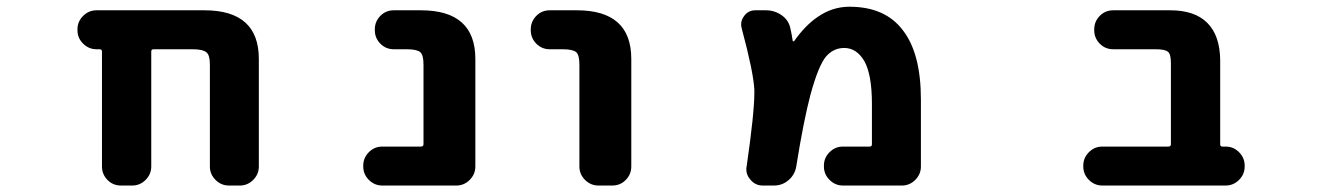

<svg xmlns="http://www.w3.org/2000/svg" viewBox="-20 -580 4040 582"><path d="M673.8 -17.6Q650.4 -17.6 633.3 -34.7Q616.2 -51.8 616.2 -75.2V-384.8Q616.2 -412.1 606.4 -420.9Q594.7 -430.7 564.5 -430.7H445.3Q438.5 -430.7 438.5 -423.8V-75.2Q438.5 -51.8 421.4 -34.7Q404.3 -17.6 380.9 -17.6H346.7Q322.3 -17.6 305.7 -34.7Q289.1 -51.8 289.1 -75.2V-423.8Q289.1 -430.7 281.2 -430.7H272.5Q249 -430.7 231.9 -447.8Q214.8 -464.8 214.8 -488.3V-491.2Q214.8 -514.6 231.9 -531.7Q249 -548.8 272.5 -548.8H599.6Q764.6 -548.8 764.6 -401.4V-75.2Q764.6 -51.8 747.6 -34.7Q730.5 -17.6 707 -17.6Z M1138.7 -17.6Q1115.2 -17.6 1098.1 -34.7Q1081.1 -51.8 1081.1 -75.2V-78.1Q1081.1 -101.6 1098.1 -118.7Q1115.2 -135.7 1138.7 -135.7H1255.9Q1263.7 -135.7 1263.7 -142.6V-384.8Q1263.7 -413.1 1253.9 -421.9Q1243.2 -430.7 1212.9 -430.7H1173.8Q1149.4 -430.7 1132.8 -447.8Q1116.2 -464.8 1116.2 -488.3V-491.2Q1116.2 -514.6 1132.8 -531.7Q1149.4 -548.8 1173.8 -548.8H1255.9Q1420.9 -548.8 1420.9 -401.4V-75.2Q1420.9 -51.8 1403.8 -34.7Q1386.7 -17.6 1363.3 -17.6Z M1793.9 -17.6Q1770.5 -17.6 1753.4 -34.7Q1736.3 -51.8 1736.3 -75.2V-384.8Q1736.3 -413.1 1726.6 -421.9Q1715.8 -430.7 1685.5 -430.7H1646.5Q1622.1 -430.7 1605.5 -447.8Q1588.9 -464.8 1588.9 -488.3V-491.2Q1588.9 -514.6 1605.5 -531.7Q1622.1 -548.8 1646.5 -548.8H1728.5Q1893.6 -548.8 1893.6 -401.4V-75.2Q1893.6 -51.8 1877 -34.7Q1860.4 -17.6 1835.9 -17.6Z M2535.2 -17.6Q2511.7 -17.6 2494.6 -34.7Q2477.5 -51.8 2477.5 -75.2V-78.1Q2477.5 -101.6 2494.6 -118.7Q2511.7 -135.7 2535.2 -135.7H2616.2Q2623 -135.7 2623 -142.6V-265.6Q2623 -354.5 2599.6 -395.5Q2576.2 -434.6 2539.1 -434.6Q2506.8 -434.6 2484.4 -409.2Q2460.9 -381.8 2436.5 -292Q2416 -214.8 2393.6 -75.2Q2389.6 -50.8 2370.6 -34.2Q2351.6 -17.6 2326.2 -17.6H2292Q2269.5 -17.6 2254.9 -35.2Q2242.2 -48.8 2242.2 -67.4Q2242.2 -71.3 2243.2 -75.2Q2266.6 -237.3 2266.6 -297.9Q2266.6 -303.7 2266.6 -308.6Q2263.7 -362.3 2228.5 -493.2Q2226.6 -500 2226.6 -505.9Q2226.6 -519.5 2235.4 -531.2Q2248 -548.8 2269.5 -548.8H2301.8Q2328.1 -548.8 2349.6 -533.7Q2371.1 -518.6 2376 -493.2Q2379.9 -476.6 2382.8 -457Q2382.8 -455.1 2384.8 -454.6Q2386.7 -454.1 2387.7 -456.1Q2420.9 -502.9 2458 -528.3Q2502.9 -559.6 2554.7 -559.6Q2663.1 -559.6 2716.8 -488.3Q2771.5 -418 2771.5 -278.3V-75.2Q2771.5 -51.8 2754.4 -34.7Q2737.3 -17.6 2713.9 -17.6Z M3321.3 -17.6Q3297.9 -17.6 3280.8 -34.7Q3263.7 -51.8 3263.7 -75.2V-78.1Q3263.7 -101.6 3280.8 -118.7Q3297.9 -135.7 3321.3 -135.7H3521.5Q3529.3 -135.7 3529.3 -142.6V-388.7Q3529.3 -416 3520.5 -422.9Q3511.7 -430.7 3483.4 -430.7H3354.5Q3330.1 -430.7 3313.5 -447.8Q3296.9 -464.8 3296.9 -488.3V-491.2Q3296.9 -514.6 3313.5 -531.7Q3330.1 -548.8 3354.5 -548.8H3527.3Q3601.6 -548.8 3639.6 -510.7Q3677.7 -472.7 3678.7 -398.4V-142.6Q3678.7 -135.7 3685.5 -135.7H3695.3Q3718.8 -135.7 3735.8 -118.7Q3752.9 -101.6 3752.9 -78.1V-75.2Q3752.9 -51.8 3735.8 -34.7Q3718.8 -17.6 3695.3 -17.6Z"/></svg>

Font: Rounded Mgen+ 1m bold
Style: Bold
Weight: 700
Designer: [Source Han Sans]
Ryoko NISHIZUKA  (kana & ideographs); Paul D. Hunt (Latin, Greek & Cyrillic); Wenlong ZHANG  (bopomofo
Version: Version 1.059.20150602